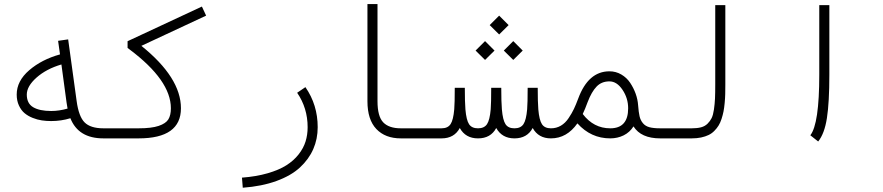

<svg xmlns="http://www.w3.org/2000/svg" viewBox="-20 -671 4282 931"><path d="M481.4 0Q359.9 0 321.3 -97.7Q276.9 -84 228 -84Q204.6 -84 182.9 -87.2Q161.1 -90.3 138.4 -99.4Q115.7 -108.4 99.1 -122.3Q82.5 -136.2 71.8 -159.4Q61 -182.6 61 -212.4Q61 -278.3 121.8 -330.6Q182.6 -382.8 271 -407.2L261.7 -473.1L310.5 -480L351.6 -181.2Q361.8 -106 390.1 -77.6Q418.9 -48.8 481.4 -48.8H530.3V0ZM277.8 -358.4Q204.6 -336.9 157.2 -294.9Q109.9 -252.9 109.9 -212.4Q109.9 -169.4 140.9 -151.1Q171.9 -132.8 228 -132.8Q267.1 -132.8 307.6 -144.5Q305.7 -155.3 302.7 -174.3Z M530.3 -48.8H652.3Q714.4 -48.8 749.3 -60.5Q784.2 -72.3 796.4 -92.3Q808.6 -112.3 808.6 -146Q808.6 -281.2 608.4 -431.2L598.6 -438.5V-471.2L959 -639.2L979.5 -595.2L665.5 -448.7Q857.4 -294.4 857.4 -146Q857.4 0 652.3 0H530.3Q520 0 512.9 -7.1Q505.9 -14.2 505.9 -24.4Q505.9 -34.7 512.9 -41.7Q520 -48.8 530.3 -48.8Z M1420.9 -221.2 1460.9 -248.5Q1520.5 -162.6 1520.5 -54.2Q1520.5 2.9 1499 52Q1477.5 101.1 1434.6 140.9Q1391.6 180.7 1320.8 206.5Q1250 232.4 1157.2 239.3L1153.3 190.4Q1222.7 185.1 1277.6 169.2Q1332.5 153.3 1368.4 130.6Q1404.3 107.9 1428 77.6Q1451.7 47.4 1461.7 14.9Q1471.7 -17.6 1471.7 -54.2Q1471.7 -147 1420.9 -221.2Z M2121.1 -48.8V0H1923.8Q1848.1 0 1804.9 -45.4Q1761.7 -90.8 1761.7 -180.2V-651.4H1810.5V-180.2Q1810.5 -106.9 1838.1 -77.9Q1865.7 -48.8 1923.8 -48.8Z M2422.9 -425.8 2468.8 -471.7 2514.6 -425.8 2468.8 -380.4ZM2286.1 -425.8 2332 -471.7 2377.9 -425.8 2332 -380.4ZM2354.5 -549.3 2400.4 -595.2 2446.3 -549.3 2400.4 -503.9ZM2121.1 -48.8Q2151.4 -48.8 2164.8 -69.1Q2178.2 -89.4 2182.6 -141.1Q2185.1 -170.9 2185.1 -245.1H2233.9Q2233.9 -176.3 2236.8 -140.6Q2241.2 -88.9 2254.4 -68.8Q2267.6 -48.8 2297.9 -48.8Q2328.1 -48.8 2341.6 -69.1Q2355 -89.4 2359.4 -141.1Q2361.8 -170.9 2361.8 -245.1H2410.6Q2410.6 -176.3 2413.6 -140.6Q2418 -88.9 2431.2 -68.8Q2444.3 -48.8 2474.6 -48.8Q2504.9 -48.8 2518.3 -69.1Q2531.7 -89.4 2536.1 -141.1Q2538.6 -170.9 2538.6 -245.1H2587.4Q2587.4 -176.3 2590.3 -140.6Q2594.7 -88.9 2607.9 -68.8Q2621.1 -48.8 2651.4 -48.8V0Q2590.8 0 2563 -50.3Q2536.1 0 2474.6 0Q2414.1 0 2386.2 -50.3Q2359.4 0 2297.9 0Q2237.3 0 2209.5 -50.3Q2182.6 0 2121.1 0Q2110.8 0 2103.8 -7.1Q2096.7 -14.2 2096.7 -24.4Q2096.7 -34.7 2103.8 -41.7Q2110.8 -48.8 2121.1 -48.8Z M2651.4 -48.8Q2677.7 -48.8 2699.5 -61.5Q2721.2 -74.2 2737.3 -98.4Q2753.4 -122.6 2762.9 -142.8Q2772.5 -163.1 2783.7 -192.9Q2832.5 -325.2 2935.1 -325.2Q2966.3 -325.2 2992.7 -309.8Q3019 -294.4 3035.6 -269.5Q3052.2 -244.6 3062.3 -216.6Q3072.3 -188.5 3074.2 -160.6Q3076.7 -127 3081.1 -107.7Q3085.4 -88.4 3097.2 -74Q3108.9 -59.6 3128.7 -54.2Q3148.4 -48.8 3181.6 -48.8V0Q3088.4 0 3051.8 -58.1Q3033.7 -29.3 3003.9 -14.6Q2974.1 0 2939 0Q2845.2 0 2779.8 -72.8Q2728.5 0 2651.4 0Q2641.1 0 2634 -7.1Q2627 -14.2 2627 -24.4Q2627 -34.7 2634 -41.7Q2641.1 -48.8 2651.4 -48.8ZM3025.9 -146Q3025.9 -194.8 2998.5 -235.6Q2971.2 -276.4 2935.1 -276.4Q2897 -276.4 2872.8 -251.2Q2848.6 -226.1 2829.6 -176.3Q2816.9 -141.6 2805.7 -118.2Q2858.4 -48.8 2939 -48.8Q3025.9 -48.8 3025.9 -146Z M3181.6 -48.8H3334.5Q3360.8 -48.8 3379.4 -53.7Q3397.9 -58.6 3410.6 -71Q3423.3 -83.5 3430.7 -98.4Q3438 -113.3 3441.9 -140.1Q3445.8 -167 3447 -193.4Q3448.2 -219.7 3448.2 -261.7V-646H3497.1V-261.7Q3497.1 -235.4 3496.6 -215.3Q3496.1 -195.3 3493.9 -171.6Q3491.7 -147.9 3488.3 -130.6Q3484.9 -113.3 3478.8 -94.5Q3472.7 -75.7 3464.4 -62.3Q3456.1 -48.8 3443.8 -36.4Q3431.6 -23.9 3416 -16.4Q3400.4 -8.8 3379.9 -4.4Q3359.4 0 3334.5 0H3181.6Q3171.4 0 3164.3 -7.1Q3157.2 -14.2 3157.2 -24.4Q3157.2 -34.7 3164.3 -41.7Q3171.4 -48.8 3181.6 -48.8Z M3947.3 15.1 3909.2 -15.1Q3952.6 -69.8 3952.6 -309.6V-646H4001.5V-309.6Q4001.5 -174.3 3989.7 -98.6Q3978 -22.9 3947.3 15.1Z"/></svg>

Font: AzarMehrMonospaced
Style: SansRegular
Weight: 1
Designer: Amin Abedi
Version: Version 1.00